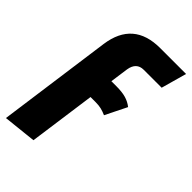

<svg xmlns="http://www.w3.org/2000/svg" viewBox="-266 -613 918 918"><g transform="rotate(45 193.0 -154.0)"><path d="M208 -349 195 -256H228Q268 -256 293.5 -248.5Q319 -241 339 -225L285 -116Q267 -124 250.5 -128Q234 -132 211 -132H178L131 207L-37 225L43 -356Q68 -533 248 -533H423L387 -404H266Q217 -404 208 -349Z"/></g></svg>

Font: Fira Sans Extra Condensed ExtraBold
Style: Italic
Weight: 800
Width: 3
Italic angle: -8°
Designer: Carrois Corporate & Edenspiekermann AG
Foundry: Carrois Corporate GbR & Edenspiekermann AG
Version: Version 4.203